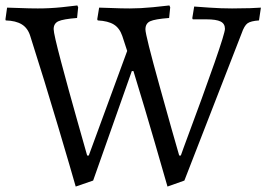

<svg xmlns="http://www.w3.org/2000/svg" viewBox="-27 -668 979 705"><path d="M463 -407H457L315 -5L251 17Q237 -33 186.5 -203Q136 -373 84 -536Q75 -565 53 -578.5Q31 -592 -6 -593L-7 -597L-1 -640Q12 -640 46 -638.5Q80 -637 112 -637Q156 -637 200 -641.5Q244 -646 257 -648L260 -641L256 -602Q205 -598 187.5 -590Q170 -582 170 -561Q170 -544 197.5 -440.5Q225 -337 254.5 -233Q284 -129 293 -97H299L440 -481L422 -536Q412 -565 391 -578Q370 -591 332 -593L330 -597L337 -640Q350 -640 384 -638.5Q418 -637 450 -637Q488 -637 534.5 -641.5Q581 -646 595 -648L598 -641L594 -602Q542 -598 524.5 -590Q507 -582 507 -560Q507 -539 559 -352Q611 -165 631 -97H637Q639 -103 641.5 -109.5Q644 -116 647 -125Q799 -533 799 -562Q799 -581 783 -589Q767 -597 731 -597H681L679 -601L686 -644Q699 -643 742 -640Q785 -637 825 -637Q861 -637 891 -638Q921 -639 931 -640L924 -593Q894 -591 882 -582.5Q870 -574 860 -545L650 -5L588 17Q578 -18 541.5 -144Q505 -270 463 -407Z"/></svg>

Font: Sahitya
Style: Regular
Weight: 400
Designer: Juan Pablo del Peral
Foundry: Juan Pablo del Peral (http://www.huertatipografica.com)
Version: Version 1.001;PS 001.000;hotconv 1.0.70;makeotf.lib2.5.58329